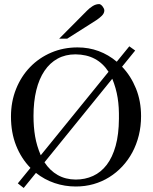

<svg xmlns="http://www.w3.org/2000/svg" viewBox="-20 -914 763 957"><path d="M356.9 -19Q404.3 -19 443.8 -37.1Q483.4 -55.2 512 -92.5Q540.5 -129.9 556.4 -187Q572.3 -244.1 572.8 -322.3Q573.2 -350.6 571.8 -376.5Q570.3 -402.3 566.4 -426.5Q562.5 -450.7 555.9 -474.1Q549.3 -497.6 539.6 -521.5L201.7 -105Q229 -63.5 267.8 -41.5Q306.6 -19.5 356.9 -19ZM356 -643.1Q306.2 -643.1 267.3 -621.8Q228.5 -600.6 201.7 -560.8Q174.8 -521 160.9 -464.1Q147 -407.2 147 -335.9Q147 -281.2 155 -234.1Q163.1 -187 183.1 -140.1L521 -556.2Q493.2 -599.1 452.4 -620.8Q411.6 -642.6 356 -643.1ZM366.7 -677.7Q422.4 -677.7 471.7 -659.4Q521 -641.1 562 -606.4L624.5 -683.1L653.8 -662.1L588.4 -581.5Q632.3 -535.6 657.7 -472.9Q683.1 -410.2 683.1 -335Q683.1 -284.7 671.9 -239.3Q660.6 -193.8 639.9 -155Q619.1 -116.2 589.8 -84.7Q560.5 -53.2 524.4 -30.8Q488.3 -8.3 446.3 3.7Q404.3 15.6 357.9 15.6Q302.7 15.6 252.2 -1.5Q201.7 -18.6 159.2 -52.2L98.1 22.9L68.8 0L131.8 -77.1Q85.9 -124 60.3 -188.5Q34.7 -252.9 34.7 -333Q34.7 -407.2 60.1 -470.5Q85.4 -533.7 130.1 -579.8Q174.8 -626 235.4 -651.9Q295.9 -677.7 366.7 -677.7ZM500 -861.8Q500 -847.7 487.5 -835.4Q475.1 -823.2 459.5 -813L314.9 -721.2H274.9L413.6 -860.8Q426.3 -874 442.1 -883.8Q458 -893.6 474.1 -893.6Q478 -893.6 482.4 -890.6Q486.8 -887.7 490.7 -882.8Q494.6 -877.9 497.3 -872.3Q500 -866.7 500 -861.8Z"/></svg>

Font: Doulos SIL Compact
Style: Regular
Weight: 400
Designer: Walt Agee, Victor Gaultney, Peter Martin, Debbi Hosken
Foundry: SIL International
Version: Version 4.110; 2011; Maintenance release ; LnSpcTght